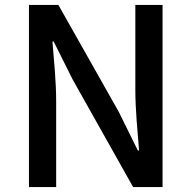

<svg xmlns="http://www.w3.org/2000/svg" viewBox="-20 -756 774 776"><path d="M97 0H207V-347C207 -427 198 -512 192 -588H197L274 -434L518 0H637V-736H527V-393C527 -313 536 -224 542 -148H537L460 -304L216 -736H97Z"/></svg>

Font: Source Han Sans KR Medium
Style: Regular
Weight: 500
Designer: Ryoko NISHIZUKA (kana & ideographs); Paul D. Hunt (Latin, Greek & Cyrillic); Wenlong ZHANG (bopomofo); Sandoll Communica
Foundry: Adobe Systems Incorporated
Version: Version 1.001;PS 1.001;hotconv 1.0.78;makeotf.lib2.5.61930